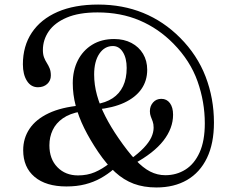

<svg xmlns="http://www.w3.org/2000/svg" viewBox="-20 -798 1002 838"><path d="M662.5 20.2Q740.2 20.2 796.5 -12.5Q852.7 -45.2 883.3 -108.5Q913.8 -171.8 913.8 -262.9Q913.8 -368.5 877.4 -463.4Q841 -558.2 765.5 -633.7Q694.5 -705 604.9 -741.6Q515.3 -778.1 408.4 -778.1Q305 -778.1 231.5 -746.2Q158.1 -714.2 119 -655.7Q79.9 -597.2 79.9 -517.2Q79.9 -473 97.5 -445.1Q115.1 -417.2 145.6 -417.2Q170.2 -417.2 186.1 -431.6Q201.9 -446.1 201.9 -468.3Q201.9 -486.7 196.8 -499.3Q191.6 -511.9 184.6 -522.9Q177.5 -533.8 172.4 -547Q167.2 -560.2 167.2 -579.6Q167.2 -624.1 192.8 -661.4Q218.4 -698.6 271.3 -721.2Q324.2 -743.8 405.9 -743.8Q507.1 -743.8 589.4 -708.8Q671.7 -673.9 736.7 -607.8Q810.4 -532.9 842.2 -443Q873.9 -353.1 873.9 -259.7Q873.9 -183 851.2 -132.8Q828.5 -82.5 789.4 -57.9Q750.3 -33.3 701.5 -33.3Q666.8 -33.3 635.4 -49.3Q603.9 -65.3 570.8 -100.9Q537.6 -136.4 497.5 -194.7Q463.4 -244 439.6 -290.8Q415.7 -337.6 403.3 -382.8Q390.9 -428 390.9 -472.5Q390.9 -529.8 413.6 -563.5Q436.3 -597.1 472.7 -597.1Q499.6 -597.1 516.3 -570.6Q532.9 -544.2 532.9 -501.5Q532.9 -455.1 517.1 -421.9Q501.3 -388.7 471.2 -369.1Q441.1 -349.4 398 -343.1L402.7 -320.3Q472.9 -326.9 522 -349.6Q571.1 -372.4 596.8 -408.8Q622.5 -445.3 622.5 -493.5Q622.5 -532.8 604.4 -563.1Q586.3 -593.3 553.8 -610.5Q521.2 -627.7 478.3 -627.7Q422.6 -627.7 382.1 -602.6Q341.5 -577.5 319.5 -533.9Q297.6 -490.3 297.6 -434.7Q297.6 -385.6 310.3 -337Q323 -288.5 347.7 -238.4Q372.4 -188.4 408.7 -134.6Q445.2 -80.9 482.6 -46.6Q520.1 -12.3 563.8 4Q607.6 20.2 662.5 20.2ZM547.7 -101.8 563.7 -82.6Q651.1 -129.9 693.3 -184.1Q735.4 -238.3 735.4 -297.2Q735.4 -329.4 721.6 -348Q707.7 -366.6 684.3 -366.6Q661.9 -366.6 648.1 -350.9Q634.2 -335.2 634.2 -312.8Q634.2 -299.6 638.2 -289.4Q642.2 -279.1 646.4 -267.9Q650.5 -256.7 650.5 -240.8Q650.5 -220.3 640.4 -198.4Q630.2 -176.6 607.7 -152.8Q585.1 -128.9 547.7 -101.8ZM332.1 -311V-337.7Q248.5 -330.2 192.7 -303.9Q137 -277.6 109.1 -236.2Q81.2 -194.8 81.2 -142.5Q81.2 -67.9 130.9 -26.1Q180.6 15.8 270 15.8Q315.1 15.8 351.8 6.4Q388.6 -3 419.4 -20.2Q450.3 -37.4 477.8 -61.1L458.7 -85.7Q426.4 -60.3 393.8 -46.4Q361.2 -32.4 320.6 -32.4Q265.5 -32.4 230.6 -68.2Q195.6 -103.9 195.6 -163.7Q195.6 -200 210 -230.4Q224.3 -260.7 254.6 -281.8Q284.9 -302.9 332.1 -311Z"/></svg>

Font: Fraunces
Style: Regular
Weight: 900
Version: Version 1.000;[b76b70a41]